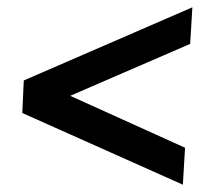

<svg xmlns="http://www.w3.org/2000/svg" viewBox="-20 -577 570 525"><path d="M480 -72 41 -268 45 -357 506 -557 500 -457 172 -315 486 -173Z"/></svg>

Font: Lora
Style: Italic
Weight: 400
Italic angle: -3°
Designer: Olga Karpushina, Alexei Vanyashin (Cyrillic)
Foundry: Cyreal
Version: Version 3.008